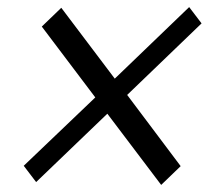

<svg xmlns="http://www.w3.org/2000/svg" viewBox="-20 -564 589 542"><path d="M549 -498 339 -296 490 -95 435 -42 283 -243 82 -50 47 -96 249 -289 98 -489 153 -542 304 -342 514 -544Z"/></svg>

Font: Gudea
Style: Italic
Weight: 400
Version: Version 1.002